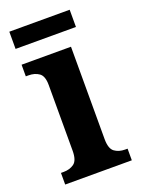

<svg xmlns="http://www.w3.org/2000/svg" viewBox="-133 -745 595 807"><g transform="rotate(-20 165.0 -342.0)"><path d="M15 0V-52H27Q55 -52 74 -66Q93 -80 93 -123V-417Q93 -457 74 -470.5Q55 -484 27 -484H15V-536H236V-123Q236 -80 255 -66Q274 -52 302 -52H313V0ZM14 -607V-684H284V-607Z"/></g></svg>

Font: Noto Serif Khmer SemiCondensed
Style: Bold
Weight: 700
Width: 4
Designer: Danh Hong and the Monotype Design Team
Foundry: Monotype Imaging Inc.
Version: Version 2.004; ttfautohint (v1.8.4.7-5d5b)